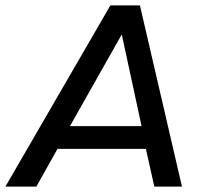

<svg xmlns="http://www.w3.org/2000/svg" viewBox="-37 -688 758 708"><path d="M-17 0 370 -668H479L634 0H532L501 -139H175L97 0ZM221 -223H485L412 -561Z"/></svg>

Font: Gantari Medium
Style: Italic
Weight: 500
Italic angle: -10°
Designer: Anugrah Pasau
Foundry: Lafontype
Version: Version 1.000